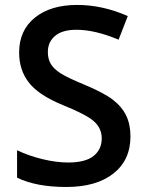

<svg xmlns="http://www.w3.org/2000/svg" viewBox="-20 -744 590 774"><path d="M505.9 -193.8Q505.9 -98.6 437 -44.4Q368.2 9.8 247.1 9.8Q126 9.8 48.8 -27.8V-138.2Q97.7 -115.2 152.6 -102.1Q207.5 -88.9 254.9 -88.9Q324.2 -88.9 357.2 -115.2Q390.1 -141.6 390.1 -186Q390.1 -226.1 359.9 -253.9Q329.6 -281.7 234.9 -319.8Q137.2 -359.4 97.2 -410.2Q57.1 -460.9 57.1 -532.2Q57.1 -621.6 120.6 -672.9Q184.1 -724.1 291 -724.1Q393.6 -724.1 495.1 -679.2L458 -584Q362.8 -624 288.1 -624Q231.4 -624 202.1 -599.4Q172.9 -574.7 172.9 -534.2Q172.9 -506.3 184.6 -486.6Q196.3 -466.8 223.1 -449.2Q250 -431.6 319.8 -402.8Q398.4 -370.1 435.1 -341.8Q471.7 -313.5 488.8 -277.8Q505.9 -242.2 505.9 -193.8Z"/></svg>

Font: Sahel SemiBold FD
Style: SemiBold-FD
Weight: 600
Foundry: Saber Rastikerdar (saber.rastikerdar@gmail.com)
Version: Version 3.3.0